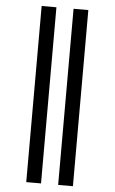

<svg xmlns="http://www.w3.org/2000/svg" viewBox="-63 -865 626 1049"><g transform="rotate(5 250.0 -340.0)"><path d="M297 143V-823H378V143ZM122 143V-823H203V143Z"/></g></svg>

Font: Iosevka SS18 Medium
Style: Regular
Weight: 500
Monospace: yes
Designer: Belleve Invis
Foundry: Belleve Invis
Version: Version 25.1.1; ttfautohint (v1.8.4)